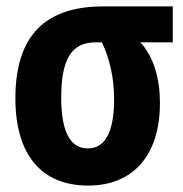

<svg xmlns="http://www.w3.org/2000/svg" viewBox="-20 -569 570 599"><path d="M255 10C395 10 479 -84 479 -248C479 -323 460 -391 418 -437H519V-549H302C122 -549 28 -459 28 -262C28 -88 108 10 255 10ZM254 -106C199 -106 171 -158 171 -264C171 -385 203 -437 279 -437H298C323 -384 336 -324 336 -260C336 -159 309 -106 254 -106Z"/></svg>

Font: Noto Sans Mono Condensed ExtraBold
Style: Regular
Weight: 800
Width: 3
Designer: Monotype Design Team
Foundry: Monotype Imaging Inc.
Version: Version 2.014